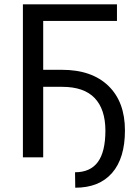

<svg xmlns="http://www.w3.org/2000/svg" viewBox="-20 -731 647 892"><path d="M523.4 -633.8H180.7V-406.7H267.6Q406.2 -406.7 483.4 -332.3Q560.5 -257.8 560.5 -125Q560.5 3.9 500.7 72.5Q440.9 141.1 329.6 141.1L328.6 69.3Q399.4 69.3 434.6 21.7Q469.7 -25.9 469.7 -125Q469.2 -224.1 419.4 -275.9Q369.6 -327.6 269 -327.6H180.7V0H86.4V-710.9H523.4Z"/></svg>

Font: Roboto
Style: Regular
Weight: 400
Designer: Google
Version: Version 2.134; 2016; ttfautohint (v1.6)